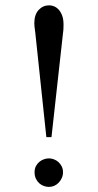

<svg xmlns="http://www.w3.org/2000/svg" viewBox="-20 -698 373 732"><path d="M220.2 -41.5Q220.2 -29.8 215.8 -19.8Q211.4 -9.8 204.1 -2Q196.8 5.9 187 10.3Q177.2 14.6 166.5 14.6Q158.2 14.6 148.4 11.5Q138.7 8.3 130.6 1.5Q122.6 -5.4 117.2 -16.1Q111.8 -26.9 111.8 -41.5Q111.8 -54.7 116.9 -64.5Q122.1 -74.2 129.9 -80.8Q137.7 -87.4 147.5 -90.8Q157.2 -94.2 166.5 -94.2Q175.8 -94.2 185.5 -90.6Q195.3 -86.9 202.9 -80.1Q210.4 -73.2 215.3 -63.5Q220.2 -53.7 220.2 -41.5ZM222.2 -604.5Q222.2 -598.6 221.9 -590.1Q221.7 -581.5 220.2 -571.8L176.3 -175.3H156.7L114.7 -571.8Q112.3 -588.9 111.6 -596.2Q110.8 -603.5 110.8 -608.9Q110.8 -642.1 127.2 -659.9Q143.6 -677.7 167.5 -677.7Q176.8 -677.7 186.3 -673.8Q195.8 -669.9 203.9 -661.1Q211.9 -652.3 217 -638.4Q222.2 -624.5 222.2 -604.5Z"/></svg>

Font: Doulos SIL Afr
Style: Regular
Weight: 400
Designer: Walt Agee, Victor Gaultney, Peter Martin, Debbi Hosken, Becca Hirsbrunner
Foundry: SIL International
Version: Version 5.000